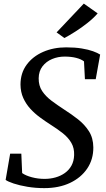

<svg xmlns="http://www.w3.org/2000/svg" viewBox="-20 -1008 572 1040"><path d="M219.5 11Q172.5 11 129 3.8Q85.5 -3.5 54 -14Q22.5 -24.5 10.5 -33.5L35 -175.5H95.5L100 -70.5Q119.5 -56.5 152.8 -47.8Q186 -39 221 -39Q252.5 -39 280.8 -47Q309 -55 331.5 -71Q354 -87 367.2 -111.2Q380.5 -135.5 381.5 -167.5Q383 -205.5 366.5 -234Q350 -262.5 320.8 -285.8Q291.5 -309 255 -332Q226 -350.5 197 -371.8Q168 -393 144.2 -419Q120.5 -445 106 -477.2Q91.5 -509.5 91 -549.5Q91 -612 124.2 -657.2Q157.5 -702.5 213.8 -727Q270 -751.5 338 -751.5Q386 -751.5 422.5 -745.5Q459 -739.5 483.8 -730.5Q508.5 -721.5 522.5 -712.5L498.5 -579H440L435 -675.5Q419.5 -687.5 392.8 -694.5Q366 -701.5 329.5 -701.5Q294 -701.5 262.2 -688.2Q230.5 -675 210.2 -648.8Q190 -622.5 189.5 -584Q189 -544 208.2 -515Q227.5 -486 259.2 -462.2Q291 -438.5 328.5 -414Q367 -389.5 402.8 -361.5Q438.5 -333.5 461.8 -297Q485 -260.5 485.5 -210Q486 -145 452.5 -95.2Q419 -45.5 359.2 -17.2Q299.5 11 219.5 11ZM329 -802 286.5 -832.5 434 -988.5 509 -935.5Q487 -910 454.2 -884Q421.5 -858 388 -836.8Q354.5 -815.5 329 -802Z"/></svg>

Font: Merriweather 24pt
Style: Italic
Weight: 400
Italic angle: -7.8°
Designer: Eben Sorkin
Foundry: Eben Sorkin
Version: Version 2.101